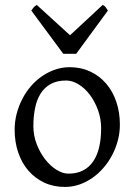

<svg xmlns="http://www.w3.org/2000/svg" viewBox="-20 -740 543 775"><path d="M388.2 -222.2Q388.2 -260.7 375.5 -295.7Q362.8 -330.6 342.8 -357.2Q322.8 -383.8 297.4 -399.4Q272 -415 247.1 -415Q210 -415 184.6 -400.9Q159.2 -386.7 143.8 -362.1Q128.4 -337.4 121.6 -303.7Q114.7 -270 114.7 -231Q114.7 -192.4 128.4 -157.5Q142.1 -122.6 162.8 -96.2Q183.6 -69.8 208.5 -54.4Q233.4 -39.1 255.9 -39.1Q290.5 -39.1 315.4 -52Q340.3 -64.9 356.4 -88.9Q372.6 -112.8 380.4 -146.5Q388.2 -180.2 388.2 -222.2ZM463.9 -236.8Q463.9 -204.1 455.6 -172.9Q447.3 -141.6 432.6 -113.8Q418 -85.9 397.5 -62.3Q377 -38.6 352.3 -21.5Q327.6 -4.4 299.8 5.1Q272 14.6 242.2 14.6Q195.8 14.6 158.4 -2.9Q121.1 -20.5 94.5 -51.3Q67.9 -82 53.5 -124.5Q39.1 -167 39.1 -216.8Q39.1 -249 47.1 -280.3Q55.2 -311.5 69.6 -339.6Q84 -367.7 104.2 -391.4Q124.5 -415 149.2 -432.1Q173.8 -449.2 202.4 -459Q231 -468.8 261.2 -468.8Q307.1 -468.8 344.5 -451.2Q381.8 -433.6 408.4 -402.6Q435.1 -371.6 449.5 -329.1Q463.9 -286.6 463.9 -236.8ZM287.6 -522.9H235.4L106.4 -697.3Q109.9 -702.1 112.3 -705.6Q114.7 -709 116.9 -711.4Q119.1 -713.9 121.8 -715.8Q124.5 -717.8 128.4 -720.2L262.7 -597.7L394.5 -720.2Q402.8 -715.8 406.2 -711.4Q409.7 -707 415.5 -697.3Z"/></svg>

Font: Gentium Plus Afr
Style: Regular
Weight: 400
Designer: J. Victor Gaultney, Annie Olsen, Iska Routamaa, Becca Hirsbrunner
Foundry: SIL International
Version: Version 5.000